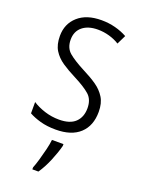

<svg xmlns="http://www.w3.org/2000/svg" viewBox="-145 -608 658 894"><g transform="rotate(20 184.0 -160.5)"><path d="M332 -136Q332 -67 290.5 -28.5Q249 10 171 10Q128 10 94.5 0.5Q61 -9 38 -22V-78Q64 -61 98.5 -50Q133 -39 170 -39Q224 -39 250.5 -64.5Q277 -90 277 -134Q277 -177 251 -200Q225 -223 172 -250Q134 -269 104.5 -289Q75 -309 58 -336.5Q41 -364 41 -407Q41 -467 83 -504.5Q125 -542 199 -542Q235 -542 267.5 -533.5Q300 -525 327 -510L305 -465Q283 -479 255 -487Q227 -495 198 -495Q150 -495 122 -472Q94 -449 94 -408Q94 -367 120.5 -344.5Q147 -322 201 -294Q239 -275 268 -255Q297 -235 314.5 -207Q332 -179 332 -136ZM229 70Q220 105 202.5 147Q185 189 163 221H133V211Q140 194 148 166.5Q156 139 163 110Q170 81 172 61H229Z"/></g></svg>

Font: Noto Sans Ethiopic Condensed Light
Style: Regular
Weight: 300
Width: 3
Designer: Monotype Design Team
Foundry: Monotype Imaging Inc.
Version: Version 2.102; ttfautohint (v1.8.4.7-5d5b)